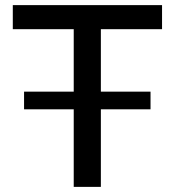

<svg xmlns="http://www.w3.org/2000/svg" viewBox="-20 -730 683 750"><path d="M374 -303V0H268V-303H74V-372H268V-616H30V-710H613V-616H374V-372H568V-303Z"/></svg>

Font: Rising Sun Medium
Style: Regular
Weight: 500
Designer: Matt McInerney, Pablo Impallari, Rodrigo Fuenzalida (Raleway font), Stephen Hutchings (Greek), Cristiano Sobral (main ch
Foundry: The Rising Sun Project Authors
Version: Version 4.327; ttfautohint (v1.8.4.7-5d5b-dirty)